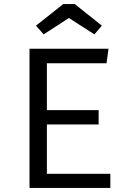

<svg xmlns="http://www.w3.org/2000/svg" viewBox="-20 -930 640 950"><path d="M212 -385H468V-314H212V-70H526V0H126V-689H517L507 -617H212ZM484 -803 447 -760 321 -841 196 -760 158 -803 293 -910H350Z"/></svg>

Font: Fira Mono
Style: Regular
Weight: 400
Designer: Carrois Corporate & Edenspiekermann AG
Foundry: Carrois Corporate GbR & Edenspiekermann AG
Version: Version 3.206